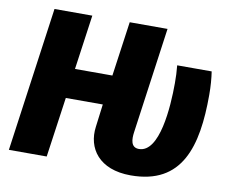

<svg xmlns="http://www.w3.org/2000/svg" viewBox="-78 -793 1083 910"><g transform="rotate(10 463.5 -338.0)"><path d="M605 19C853 19 906 -173 906 -421C906 -464 903 -500 898 -533H732C735 -504 736 -477 736 -448C736 -332 721 -111 622 -111C582 -111 581 -151 586 -186L657 -695H475L438 -432H258L295 -695H113L16 0H198L239 -289H417L403 -179C389 -75 452 19 605 19Z"/></g></svg>

Font: Fira Sans ExtraBold
Style: Italic
Weight: 800
Italic angle: -8°
Designer: bBox Type GmbH & Carrois Corporate GbR & Edenspiekermann AG
Foundry: bBox Type GmbH & Carrois Corporate GbR & Edenspiekermann AG
Version: Version 4.301;PS 004.301;hotconv 1.0.88;makeotf.lib2.5.64775